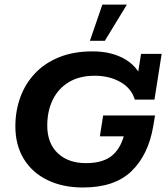

<svg xmlns="http://www.w3.org/2000/svg" viewBox="-20 -822 737 852"><path d="M348.4 10Q257.9 10 190 -23.3Q122.1 -56.5 85.1 -117.6Q48.2 -178.7 48.2 -261.7Q48.2 -329.3 69.8 -389.4Q91.4 -449.6 134.6 -495.7Q177.7 -541.8 241.9 -567.9Q306 -594 390.6 -594Q479.6 -594 540.5 -555.8Q601.4 -517.5 616.9 -447.3L587.5 -466.9L605.9 -583H697.4L665.4 -380H578.2Q562.9 -430.7 514 -458.3Q465 -485.9 400.4 -485.9Q332.3 -485.9 285.3 -457.4Q238.3 -428.9 214 -379Q189.7 -329 189.7 -265.1Q189.7 -186.6 236.1 -142.4Q282.6 -98.1 362.1 -98.1Q441 -98.1 482.2 -135.9Q523.4 -173.6 536.4 -249L578.7 -217.1H423.2L437.8 -309.7H667.9L660.2 -263.2Q638.9 -135.6 563.9 -62.8Q489 10 348.4 10ZM379 -640.8 434.2 -801.5H543L445.1 -640.8Z"/></svg>

Font: Rokkitt SemiBold
Style: Italic
Weight: 600
Italic angle: -9°
Designer: Vernon Adams
Foundry: Vernon Adams
Version: Version 3.103